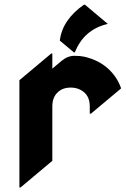

<svg xmlns="http://www.w3.org/2000/svg" viewBox="-20 -787 543 826"><path d="M340.8 -766.6Q340.8 -766.6 345.7 -766.6L443.8 -684.1Q341.3 -660.6 302.2 -562H297.4L237.3 -612.3Q248 -701.7 340.8 -766.6ZM63.5 19.5V-441.9L200.2 -556.6H205.1V-491.7L244.6 -524.9Q271 -546.9 299.8 -546.9Q325.2 -546.9 342.8 -543Q406.7 -528.3 448.7 -488.3Q485.4 -453.1 501 -406.7L371.1 -297.9H366.2V-328.6Q366.2 -368.7 342.3 -389.6Q318.4 -410.2 284.2 -410.2Q249 -410.2 228 -389.6Q205.1 -368.2 205.1 -328.6V-95.2L68.4 19.5Z"/></svg>

Font: Gothica
Style: Bold
Weight: 700
Designer: Wojciech Kalinowski "wmk69" (wmk69@o2.pl)
Foundry: Wojciech Kalinowski "wmk69" (wmk69@o2.pl)
Version: Version 2.1.0; 2021-05-14